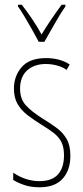

<svg xmlns="http://www.w3.org/2000/svg" viewBox="-20 -783 352 813"><path d="M278 -123Q278 -63 245.5 -26.5Q213 10 147 10Q110 10 81.5 0Q53 -10 36 -21V-52Q58 -36 87 -26Q116 -16 147 -16Q200 -16 225.5 -44.5Q251 -73 251 -125Q251 -160 240 -181.5Q229 -203 208 -219.5Q187 -236 157 -254Q123 -275 96.5 -295.5Q70 -316 54.5 -342.5Q39 -369 39 -408Q39 -461 72 -499Q105 -537 175 -537Q234 -537 275 -510L262 -487Q246 -499 222 -505.5Q198 -512 174 -512Q125 -512 95 -485Q65 -458 65 -407Q65 -364 89.5 -337Q114 -310 162 -280Q195 -260 221 -240.5Q247 -221 262.5 -194Q278 -167 278 -123ZM144 -606Q131 -631 114.5 -660Q98 -689 82.5 -715Q67 -741 56 -756V-763H72Q92 -738 115 -704Q138 -670 156 -637Q176 -670 196 -699.5Q216 -729 241 -763H257V-756Q235 -724 211.5 -682.5Q188 -641 168 -606Z"/></svg>

Font: Noto Sans Thai ExtCond Thin
Style: Regular
Weight: 100
Width: 2
Designer: Monotype Design Team
Foundry: Monotype Imaging Inc.
Version: Version 2.002; ttfautohint (v1.8.4.7-5d5b)